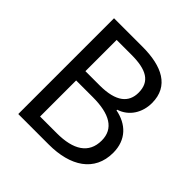

<svg xmlns="http://www.w3.org/2000/svg" viewBox="-191 -886 1039 1039"><g transform="rotate(45 328.5 -366.5)"><path d="M100 0H334C498 0 612 -71 612 -215C612 -315 550 -373 462 -390V-395C531 -417 570 -481 570 -554C570 -683 467 -733 318 -733H100ZM193 -421V-660H306C420 -660 479 -628 479 -542C479 -468 428 -421 302 -421ZM193 -74V-350H321C449 -350 521 -309 521 -218C521 -119 447 -74 321 -74Z"/></g></svg>

Font: Noto Sans CJK TC Regular
Style: Regular
Weight: 400
Designer: Ryoko NISHIZUKA (kana & ideographs); Paul D. Hunt (Latin, Greek & Cyrillic); Wenlong ZHANG (bopomofo); Sandoll Communica
Foundry: Adobe Systems Incorporated
Version: Version 1.001;PS 1.001;hotconv 1.0.78;makeotf.lib2.5.61930